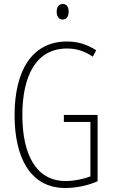

<svg xmlns="http://www.w3.org/2000/svg" viewBox="-20 -932 565 962"><path d="M295 -912C272 -912 264 -894 264 -873C264 -851 274 -834 294 -834C313 -834 324 -850 324 -874C324 -894 316 -912 295 -912ZM300 -356V-321H433V-48C398 -35 353 -25 309 -25C157 -25 92 -164 92 -355C92 -554 162 -689 316 -689C357 -689 400 -679 445 -648L462 -680C413 -712 366 -724 315 -724C138 -724 53 -574 53 -355C53 -144 131 10 307 10C358 10 418 -1 469 -24V-356Z"/></svg>

Font: Noto Sans Armenian ExtraCondensed ExtraLight
Style: Regular
Weight: 200
Width: 2
Designer: Monotype Design Team
Foundry: Monotype Imaging Inc.
Version: Version 2.008